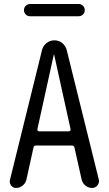

<svg xmlns="http://www.w3.org/2000/svg" viewBox="-20 -930 540 950"><path d="M128.9 -910.2H369.1Q381.8 -910.2 390.6 -901.4Q399.4 -892.6 399.4 -879.9Q399.4 -867.2 390.6 -858.4Q381.8 -849.6 369.1 -849.6H128.9Q116.2 -849.6 107.4 -858.4Q98.6 -867.2 98.6 -879.9Q98.6 -892.6 107.4 -901.4Q116.2 -910.2 128.9 -910.2ZM246.1 -659.2 165 -291Q164.1 -286.1 166.5 -283.2Q168.9 -280.3 173.8 -280.3H320.3Q324.2 -280.3 327.1 -283.2Q330.1 -286.1 329.1 -291L248 -659.2Q248 -660.2 247.1 -660.2Q246.1 -660.2 246.1 -659.2ZM59.6 0Q43.9 0 34.7 -12.7Q25.4 -25.4 29.3 -40L187.5 -680.7Q192.4 -702.1 209.5 -716.3Q226.6 -730.5 249 -730.5Q271.5 -730.5 288.6 -716.3Q305.7 -702.1 310.5 -680.7L468.8 -42Q472.7 -26.4 462.4 -13.2Q452.1 0 435.5 0Q417 0 402.3 -12.2Q387.7 -24.4 383.8 -42L348.6 -199.2Q346.7 -210 335.9 -210H158.2Q147.5 -210 145.5 -199.2L110.4 -40Q106.4 -23.4 91.8 -11.7Q77.1 0 59.6 0Z"/></svg>

Font: Rounded-X Mgen+ 1m regular
Style: Regular
Weight: 400
Designer: [Source Han Sans]
Ryoko NISHIZUKA  (kana & ideographs); Paul D. Hunt (Latin, Greek & Cyrillic); Wenlong ZHANG  (bopomofo
Version: Version 1.059.20150602